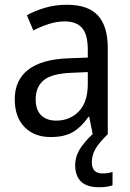

<svg xmlns="http://www.w3.org/2000/svg" viewBox="-20 -566 548 807"><path d="M261 -546Q350 -546 391.5 -501Q433 -456 433 -364V0H370L355 -75H352Q322 -32 286.5 -11Q251 10 193 10Q124 10 83 -32Q42 -74 42 -149Q42 -229 98.5 -273Q155 -317 269 -321L349 -324V-357Q349 -422 324.5 -449Q300 -476 253 -476Q218 -476 184.5 -465Q151 -454 120 -438L93 -502Q127 -521 170 -533.5Q213 -546 261 -546ZM281 -260Q198 -257 164 -229Q130 -201 130 -149Q130 -103 153.5 -81Q177 -59 216 -59Q274 -59 311.5 -98Q349 -137 349 -213V-263ZM366 116Q366 163 411 163Q426 163 436 161Q446 159 453 157V213Q441 217 427.5 219Q414 221 396 221Q345 221 320.5 197Q296 173 296 128Q296 87 323.5 49Q351 11 384 -14L431 0Q397 33 381.5 59.5Q366 86 366 116Z"/></svg>

Font: Noto Sans Thai SemCond
Style: Regular
Weight: 400
Width: 4
Designer: Monotype Design Team
Foundry: Monotype Imaging Inc.
Version: Version 2.002; ttfautohint (v1.8.4.7-5d5b)